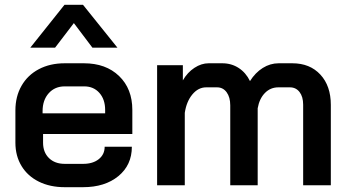

<svg xmlns="http://www.w3.org/2000/svg" viewBox="-20 -770 1453 798"><path d="M44 -177V-311Q44 -369 69.5 -413.5Q95 -458 141.5 -482.5Q188 -507 249 -507H329Q420 -507 475 -454Q530 -401 530 -313V-213H159V-177Q159 -137 183.5 -113Q208 -89 249 -89H326Q366 -89 390.5 -108.5Q415 -128 415 -160H528Q528 -84 472 -38Q416 8 325 8H249Q188 8 141.5 -15Q95 -38 69.5 -80Q44 -122 44 -177ZM417 -299V-313Q417 -357 393 -384Q369 -411 330 -411H249Q208 -411 182.5 -382.5Q157 -354 157 -308V-299ZM248 -750H325L468 -572H364L287 -674L209 -572H106Z M1355 -334V0H1240V-335Q1240 -368 1225 -387.5Q1210 -407 1185 -407H1137Q1104 -407 1081 -383.5Q1058 -360 1051 -320V0H937V-332Q937 -366 922 -386.5Q907 -407 882 -407H837Q804 -407 779.5 -377.5Q755 -348 748 -301V0H633V-499H740V-436Q759 -469 788 -488Q817 -507 847 -507H904Q942 -507 972 -487.5Q1002 -468 1019 -433Q1041 -468 1072 -487.5Q1103 -507 1138 -507H1195Q1268 -507 1311.5 -460Q1355 -413 1355 -334Z"/></svg>

Font: Bai Jamjuree SemiBold
Style: Regular
Weight: 600
Version: Version 1.000; ttfautohint (v1.6)